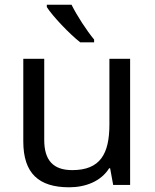

<svg xmlns="http://www.w3.org/2000/svg" viewBox="-20 -786 658 816"><path d="M284 -766H179V-756C202 -719 275 -642 321 -606H380V-618C349 -655 306 -721 284 -766ZM533 -536H445V-257C445 -132 406 -63 287 -63C206 -63 168 -105 168 -191V-536H79V-185C79 -49 145 10 274 10C343 10 409 -15 444 -71H448L461 0H533Z"/></svg>

Font: Noto Sans Mro
Style: Regular
Weight: 400
Designer: Monotype Design Team
Foundry: Monotype Imaging Inc.
Version: Version 2.001